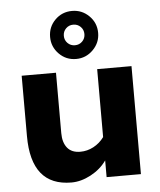

<svg xmlns="http://www.w3.org/2000/svg" viewBox="-53 -780 696 836"><g transform="rotate(-5 295.0 -362.0)"><path d="M50 -208V-472H200V-208Q200 -167 219 -143.5Q238 -120 276 -120Q306 -120 333.5 -134.5Q361 -149 380 -175V-472H530V0H380V-73Q354 -36 311 -13Q268 10 226 10Q50 10 50 -208ZM188 -629Q188 -673 218.5 -703.5Q249 -734 293 -734Q336 -734 367 -703.5Q398 -673 398 -629Q398 -586 367 -555Q336 -524 293 -524Q249 -524 218.5 -555Q188 -586 188 -629ZM338 -629Q338 -648 325 -661Q312 -674 293 -674Q274 -674 261 -661Q248 -648 248 -629Q248 -610 261 -597Q274 -584 293 -584Q312 -584 325 -597Q338 -610 338 -629Z"/></g></svg>

Font: Madhuban Bold
Style: Regular
Weight: 700
Designer: jaikishan Patel
Foundry: MagicType
Version: Version 1.000